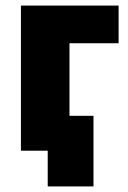

<svg xmlns="http://www.w3.org/2000/svg" viewBox="-20 -540 457 688"><path d="M151 128H315V-125H229V-385H405V-520H55V0H151Z"/></svg>

Font: Fixel Text ExtraBold
Style: Regular
Weight: 800
Width: 4
Designer: AlfaBravo + MacPaw
Foundry: Kyrylo Tkachov, Marchela Mozhyna, Serhii Makarenko, Maria Weinstein, Zakhar Kryvoshyya
Version: Version 1.211